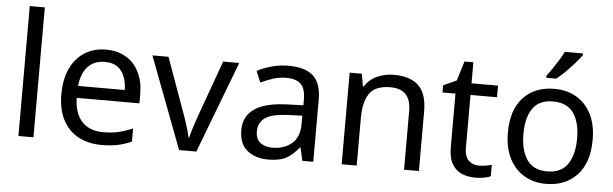

<svg xmlns="http://www.w3.org/2000/svg" viewBox="-49 -938 3573 1119"><g transform="rotate(5 1737.5 -378.0)"><path d="M173 0H85V-760H173Z M550 -546Q619 -546 668.5 -516Q718 -486 744.5 -431.5Q771 -377 771 -304V-251H404Q406 -160 450.5 -112.5Q495 -65 575 -65Q626 -65 665.5 -74.5Q705 -84 747 -102V-25Q706 -7 666 1.5Q626 10 571 10Q495 10 436.5 -21Q378 -52 345.5 -113.5Q313 -175 313 -264Q313 -352 342.5 -415Q372 -478 425.5 -512Q479 -546 550 -546ZM549 -474Q486 -474 449.5 -433.5Q413 -393 406 -321H679Q678 -389 647 -431.5Q616 -474 549 -474Z M1025 0 822 -536H916L1030 -220Q1038 -198 1047 -171Q1056 -144 1063 -119.5Q1070 -95 1073 -78H1077Q1081 -95 1088.5 -120Q1096 -145 1105.5 -172Q1115 -199 1122 -220L1236 -536H1330L1126 0Z M1618 -545Q1716 -545 1763 -502Q1810 -459 1810 -365V0H1746L1729 -76H1725Q1690 -32 1651.5 -11Q1613 10 1545 10Q1472 10 1424 -28.5Q1376 -67 1376 -149Q1376 -229 1439 -272.5Q1502 -316 1633 -320L1724 -323V-355Q1724 -422 1695 -448Q1666 -474 1613 -474Q1571 -474 1533 -461.5Q1495 -449 1462 -433L1435 -499Q1470 -518 1518 -531.5Q1566 -545 1618 -545ZM1644 -259Q1544 -255 1505.5 -227Q1467 -199 1467 -148Q1467 -103 1494.5 -82Q1522 -61 1565 -61Q1633 -61 1678 -98.5Q1723 -136 1723 -214V-262Z M2234 -546Q2330 -546 2379 -499.5Q2428 -453 2428 -349V0H2341V-343Q2341 -472 2221 -472Q2132 -472 2098 -422Q2064 -372 2064 -278V0H1976V-536H2047L2060 -463H2065Q2091 -505 2137 -525.5Q2183 -546 2234 -546Z M2773 -62Q2793 -62 2814 -65.5Q2835 -69 2848 -73V-6Q2834 1 2808 5.5Q2782 10 2758 10Q2716 10 2680.5 -4.5Q2645 -19 2623 -55Q2601 -91 2601 -156V-468H2525V-510L2602 -545L2637 -659H2689V-536H2844V-468H2689V-158Q2689 -109 2712.5 -85.5Q2736 -62 2773 -62Z M3421 -269Q3421 -136 3353.5 -63Q3286 10 3171 10Q3100 10 3044.5 -22.5Q2989 -55 2957 -117.5Q2925 -180 2925 -269Q2925 -402 2992 -474Q3059 -546 3174 -546Q3247 -546 3302.5 -513.5Q3358 -481 3389.5 -419.5Q3421 -358 3421 -269ZM3016 -269Q3016 -174 3053.5 -118.5Q3091 -63 3173 -63Q3254 -63 3292 -118.5Q3330 -174 3330 -269Q3330 -364 3292 -418Q3254 -472 3172 -472Q3090 -472 3053 -418Q3016 -364 3016 -269ZM3321 -756Q3309 -738 3284 -709.5Q3259 -681 3230.5 -652.5Q3202 -624 3178 -606H3120V-618Q3135 -637 3152.5 -663Q3170 -689 3187 -716.5Q3204 -744 3215 -766H3321Z"/></g></svg>

Font: Noto Sans Ethiopic
Style: Regular
Weight: 400
Designer: Monotype Design Team
Foundry: Monotype Imaging Inc.
Version: Version 2.102; ttfautohint (v1.8.4.7-5d5b)